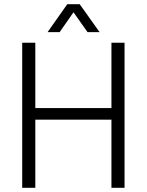

<svg xmlns="http://www.w3.org/2000/svg" viewBox="-20 -888 694 908"><path d="M85 0V-686H147V-377H507V-686H569V0H507V-322H147V0ZM205 -736 298 -868H357L451 -736H394L312 -852H343L262 -736Z"/></svg>

Font: Archivo SemiCondensed ExtraLight
Style: Regular
Weight: 250
Width: 4
Designer: Hector Gatti
Foundry: Omnibus-Type
Version: Version 2.001